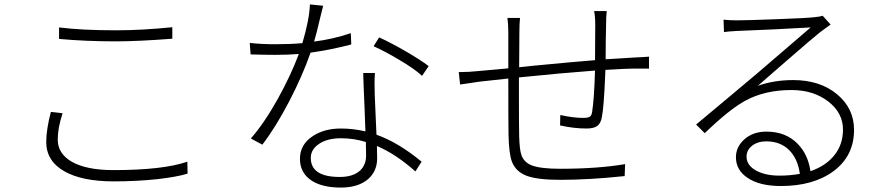

<svg xmlns="http://www.w3.org/2000/svg" viewBox="-20 -810 4040 868"><path d="M247 -634V-686Q350 -673 504 -673Q623 -673 759 -687V-635Q603 -623 504 -623Q368 -623 247 -634ZM189 -168Q189 -224 210 -304L263 -298Q241 -232 241 -179Q241 -116 304 -79Q371 -41 493 -41Q716 -41 827 -79L828 -25Q779 -10 691 0Q597 10 494 10Q352 10 272 -35Q189 -82 189 -168Z M1109 -616Q1160 -610 1225 -610Q1293 -610 1347 -615Q1379 -723 1381 -790L1441 -784Q1437 -770 1428 -732Q1411 -658 1400 -622Q1486 -633 1566 -660L1568 -609Q1477 -585 1384 -572Q1347 -466 1287 -351Q1226 -234 1166 -156L1114 -184Q1174 -252 1237 -365Q1295 -470 1331 -566Q1283 -562 1224 -562Q1181 -562 1113 -564ZM1516 -10Q1577 -10 1609 -40Q1635 -66 1635 -106Q1635 -145 1634 -168Q1580 -185 1521 -185Q1461 -185 1423 -160Q1385 -135 1385 -96Q1385 -10 1516 -10ZM1336 -92Q1336 -156 1393 -194Q1445 -229 1521 -229Q1577 -229 1632 -216Q1631 -250 1628 -325Q1623 -435 1622 -480H1675Q1672 -442 1674 -391Q1674 -387 1674 -385Q1675 -357 1679 -268Q1681 -223 1682 -201Q1781 -166 1886 -79L1858 -35Q1769 -114 1684 -150Q1685 -129 1685 -94Q1685 -37 1645 -1Q1600 38 1521 38Q1439 38 1391 8Q1336 -27 1336 -92ZM1669 -601 1694 -641Q1747 -617 1816 -577Q1883 -538 1918 -511L1888 -467Q1854 -499 1784 -540Q1726 -575 1669 -601Z M2054 -484Q2100 -484 2145 -489Q2162 -490 2212 -495Q2254 -499 2278 -501V-660Q2278 -701 2274 -729H2331Q2328 -704 2328 -662L2327 -506Q2348 -508 2393 -513Q2580 -531 2670 -538Q2671 -590 2671 -696Q2671 -735 2666 -760H2723Q2720 -736 2720 -697Q2719 -673 2718.5 -619.5Q2718 -566 2718 -542Q2729 -543 2751 -544Q2818 -548 2847 -550Q2862 -551 2888 -552Q2906 -554 2914 -554V-500Q2908 -500 2896 -500Q2889 -500 2872 -500Q2855 -500 2846 -500Q2816 -500 2734 -495Q2723 -494 2717 -494Q2717 -487 2716 -471Q2710 -325 2701 -281Q2696 -252 2680 -240.5Q2664 -229 2632 -229Q2574 -229 2512 -243L2513 -290Q2572 -277 2616 -277Q2637 -277 2646 -282Q2655 -288 2657 -305Q2666 -360 2670 -491Q2522 -480 2326 -460Q2326 -432 2326 -376Q2326 -232 2327 -205Q2327 -202 2327 -195Q2329 -132 2337 -110Q2348 -76 2385 -62Q2425 -47 2512 -47Q2682 -47 2806 -68L2804 -14Q2644 3 2513 3Q2408 3 2359 -16Q2311 -35 2294 -80Q2281 -115 2279 -199Q2278 -242 2278 -455Q2195 -446 2149 -441Q2127 -438 2082 -431Q2067 -429 2060 -428Z M3398 -39Q3440 -16 3504 -16Q3551 -16 3596 -24Q3587 -91 3549 -130Q3509 -171 3444 -171Q3406 -171 3380.5 -151.5Q3355 -132 3355 -102Q3355 -63 3398 -39ZM3127 -247Q3177 -289 3298 -390Q3379 -458 3404 -479Q3449 -517 3610 -656Q3636 -678 3645 -686Q3470 -676 3310 -670Q3272 -668 3253 -665L3251 -721Q3280 -718 3310 -718Q3351 -718 3485 -723Q3624 -728 3659 -732Q3685 -734 3699 -739L3735 -699Q3730 -695 3717 -686Q3695 -670 3687 -664Q3660 -643 3530 -530Q3440 -451 3406 -422Q3479 -448 3566 -448Q3687 -448 3764 -384Q3841 -320 3841 -223Q3841 -105 3748 -36Q3657 31 3510 31Q3413 31 3358 -7Q3307 -42 3307 -99Q3307 -146 3345 -180Q3384 -215 3445 -215Q3532 -215 3586 -160Q3633 -112 3644 -36Q3713 -60 3751 -107Q3791 -156 3791 -224Q3791 -300 3724 -351.5Q3657 -403 3558 -403Q3438 -403 3350 -355Q3279 -317 3166 -208Z"/></svg>

Font: Source Han Sans Light
Style: Regular
Weight: 300
Designer: Ryoko NISHIZUKA Ë•øÂ°öÊ∂ºÂ≠ê (kana & ideographs); Paul D. Hunt (Latin, Greek & Cyrillic); Wenlong ZHANG Âº†ÊñáÈæô (bopom
Foundry: Adobe Systems Incorporated
Version: Version 1.004;PS 1.004;hotconv 1.0.82;makeotf.lib2.5.63406; 